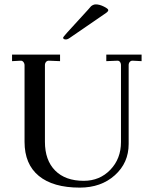

<svg xmlns="http://www.w3.org/2000/svg" viewBox="-20 -846 691 876"><path d="M464 -787 301 -675Q289 -666 281 -666Q268 -666 268 -674Q268 -677 286 -697L381 -801Q392 -814 395 -817Q398 -820 404 -823Q410 -826 417 -826Q434 -826 454 -816Q474 -806 474 -800Q474 -794 464 -787ZM35 -567V-597H254V-567L205 -569Q196 -570 190.5 -564Q185 -558 185 -549V-199Q185 -115 231.5 -68Q278 -21 362 -21Q435 -21 483.5 -71.5Q532 -122 532 -198V-548Q532 -558 527 -564Q522 -570 514 -569L465 -567V-597H626V-567L587 -569Q578 -570 572.5 -564Q567 -558 567 -549V-189Q567 -103 504 -46.5Q441 10 344 10Q222 10 157 -43.5Q92 -97 92 -199V-548Q92 -557 86.5 -563.5Q81 -570 73 -569Z"/></svg>

Font: Unna
Style: Regular
Weight: 400
Designer: Jorge de Buen U.
Foundry: Omnibus-Type
Version: Version 2.006;PS 002.006;hotconv 1.0.70;makeotf.lib2.5.58329